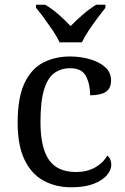

<svg xmlns="http://www.w3.org/2000/svg" viewBox="-20 -786 532 816"><path d="M283 10Q217 10 165.5 -18Q114 -46 84.5 -106.5Q55 -167 55 -265Q55 -372 84.5 -433.5Q114 -495 164.5 -520.5Q215 -546 278 -546Q320 -546 360 -535Q400 -524 426 -501.5Q452 -479 452 -444Q452 -410 429.5 -395.5Q407 -381 363 -381Q363 -428 345.5 -462Q328 -496 278 -496Q240 -496 211.5 -476Q183 -456 167.5 -406Q152 -356 152 -266Q152 -160 187.5 -107.5Q223 -55 303 -55Q350 -55 384.5 -74.5Q419 -94 436 -125Q453 -111 453 -86Q453 -63 434 -41Q415 -19 377.5 -4.5Q340 10 283 10ZM233 -606Q223 -629 205 -655.5Q187 -682 168 -708Q149 -734 133 -753V-766H172Q201 -749 229.5 -724Q258 -699 280 -675Q303 -699 332 -724Q361 -749 389 -766H428V-753Q413 -734 393.5 -708Q374 -682 356.5 -655.5Q339 -629 328 -606Z"/></svg>

Font: Noto Serif Old Uyghur
Style: Regular
Weight: 400
Designer: Lewis McGuffie
Foundry: Google LLC
Version: Version 1.003; ttfautohint (v1.8.4.7-5d5b)